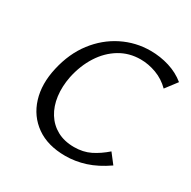

<svg xmlns="http://www.w3.org/2000/svg" viewBox="-152 -816 968 973"><g transform="rotate(30 331.5 -329.0)"><path d="M350 10Q247 10 180 -37.5Q113 -85 88 -166Q63 -247 86 -347Q109 -448 164 -519.5Q219 -591 296 -629.5Q373 -668 460 -668Q517 -668 570 -651.5Q623 -635 663 -602L612 -535Q576 -571 530 -588Q484 -605 438 -605Q371 -605 316.5 -572Q262 -539 225 -481Q188 -423 172 -348Q160 -287 167 -233Q174 -179 199.5 -138Q225 -97 267 -74Q309 -51 366 -51Q419 -51 460.5 -71.5Q502 -92 542 -127L586 -70Q524 -27 466 -8.5Q408 10 350 10Z"/></g></svg>

Font: Ysabeau Office Medium
Style: Italic
Weight: 500
Italic angle: -12°
Designer: Christian Thalmann (Catharsis Fonts)
Version: Version 2.001;gftools[0.9.30]; featfreeze: tnum,lnum,ss02